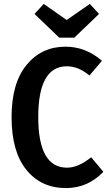

<svg xmlns="http://www.w3.org/2000/svg" viewBox="-20 -944 557 979"><path d="M438 -924 485 -873 359 -752H282L156 -873L203 -924L320 -842ZM314 -706Q417 -706 500 -634L436 -559Q380 -606 321 -606Q175 -606 175 -347Q175 -89 322 -89Q379 -89 445 -142L507 -68Q428 15 316 15Q190 15 114.5 -78Q39 -171 39 -347Q39 -520 115.5 -613Q192 -706 314 -706Z"/></svg>

Font: Fira Sans Condensed Medium
Style: Regular
Weight: 500
Width: 3
Designer: Carrois Corporate & Edenspiekermann AG
Foundry: Carrois Corporate GbR & Edenspiekermann AG
Version: Version 4.203;PS 004.203;hotconv 1.0.88;makeotf.lib2.5.64775